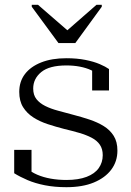

<svg xmlns="http://www.w3.org/2000/svg" viewBox="-20 -768 546 798"><path d="M223 -589H293L403 -740V-748H381L246 -630H274L138 -748H112V-740ZM407 -123Q407 -149 395 -166.5Q383 -184 361 -195.5Q339 -207 310 -215.5Q281 -224 247 -232Q212 -241 178.5 -252Q145 -263 118.5 -280Q92 -297 76 -322.5Q60 -348 60 -386Q60 -429 83.5 -460Q107 -491 151 -508.5Q195 -526 256 -526Q300 -526 335 -519Q370 -512 394.5 -501.5Q419 -491 433 -481V-392H363V-488Q370 -487 375.5 -483Q381 -479 385 -473Q389 -467 391 -461.5Q393 -456 391 -453Q379 -467 358.5 -476.5Q338 -486 312 -491Q286 -496 256 -496Q185 -496 151.5 -468.5Q118 -441 118 -400Q118 -373 131.5 -356Q145 -339 168 -327.5Q191 -316 221 -308Q251 -300 284 -291Q319 -282 352 -271Q385 -260 411 -244Q437 -228 452.5 -203.5Q468 -179 468 -142Q468 -97 442.5 -63Q417 -29 370 -9.5Q323 10 256 10Q207 10 166.5 2Q126 -6 94.5 -19.5Q63 -33 39 -48V-145H111V-32Q104 -37 99 -41.5Q94 -46 91.5 -50.5Q89 -55 88.5 -60Q88 -65 90 -70Q109 -53 134.5 -42Q160 -31 191 -25.5Q222 -20 256 -20Q306 -20 340 -33Q374 -46 390.5 -69.5Q407 -93 407 -123Z"/></svg>

Font: Roboto Serif 120pt Expanded Light
Style: Regular
Weight: 300
Width: 7
Designer: Greg Gazdowicz
Foundry: Commercial Type
Version: Version 1.008